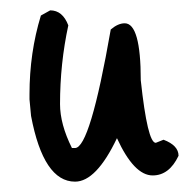

<svg xmlns="http://www.w3.org/2000/svg" viewBox="-20 -331 367 371"><path d="M59 -301 77 -311Q101 -311 112 -282Q96 -208 96 -130Q96 -91 119 -45H125Q154 -45 194 -274Q208 -286 221 -286Q252 -286 252 -176Q265 -55 281 -55L296 -61Q325 -50 325 -30Q307 8 275 8Q239 8 206 -64Q166 20 125 20Q64 20 40 -107L37 -139V-149Q37 -229 59 -301Z"/></svg>

Font: Just Me Again Down Here
Style: Regular
Weight: 400
Designer: Kimberly Geswein
Foundry: Kimberly Geswein
Version: Version 1.002 2007